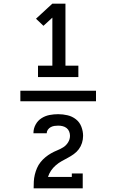

<svg xmlns="http://www.w3.org/2000/svg" viewBox="-20 -868 640 1056"><path d="M189 -444V-507H268V-771L219 -726L178 -765L268 -848H340V-507H411V-444ZM92 -311V-369H508V-311ZM165 168Q165 149 166 130Q167 111 171.5 92.5Q176 74 183.5 56.5Q191 39 203 24Q215 9 229.5 -3Q244 -15 260.5 -24.5Q277 -34 294.5 -41Q312 -48 328 -58Q344 -68 354.5 -85Q365 -102 365 -121Q365 -133 360.5 -144.5Q356 -156 346.5 -163.5Q337 -171 325 -174Q313 -177 300 -177Q290 -177 279.5 -175.5Q269 -174 259.5 -169Q250 -164 243.5 -155Q237 -146 237 -136V-135H164V-137Q164 -161 176 -183Q188 -205 208.5 -218Q229 -231 252.5 -235.5Q276 -240 300 -240Q326 -240 351.5 -234Q377 -228 397.5 -212Q418 -196 427.5 -171Q437 -146 437 -121Q437 -101 431 -82Q425 -63 413.5 -47.5Q402 -32 386 -20.5Q370 -9 353 0Q336 9 319 18.5Q302 28 287 41Q272 54 261 70Q250 86 244 105H375V86H435V168Z"/></svg>

Font: Iosevka HT Medium Extended
Style: Regular
Weight: 500
Width: 7
Monospace: yes
Designer: Belleve Invis
Foundry: Belleve Invis
Version: Version 32.3.0; ttfautohint (v1.8.4)